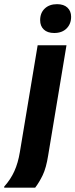

<svg xmlns="http://www.w3.org/2000/svg" viewBox="-73 -712 353 899"><path d="M-53.3 166.7V161.7Q-23.3 128.3 -5.8 89.6Q11.7 50.8 20 0L103.3 -500H238.3L152.5 15.8Q143.3 74.2 127.1 107.9Q110.8 141.7 91.7 166.7ZM180.8 -557.5Q149.2 -557.5 132.1 -573.8Q115 -590 115 -617.5Q115 -651.7 136.7 -672.1Q158.3 -692.5 194.2 -692.5Q225.8 -692.5 242.9 -676.2Q260 -660 260 -633.3Q260 -600 238.8 -578.8Q217.5 -557.5 180.8 -557.5Z"/></svg>

Font: Familjen Grotesk GF
Style: Bold Italic
Weight: 700
Designer: Anders Wikstroem, Jonas Baeckman, Matilda Gysing, Kristian Moeller
Foundry: Familjen STHML AB
Version: Version 2.000; Beta; Release 4; Build 6